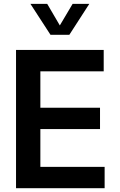

<svg xmlns="http://www.w3.org/2000/svg" viewBox="-20 -997 634 1017"><path d="M64.9 0V-732.4H529.3V-619.1H193.8V-426.3H509.8V-313.5H193.8V-113.3H534.2V0ZM347.2 -812.5H247.6L141.1 -976.6H230L296.9 -862.3L364.7 -976.6H453.1Z"/></svg>

Font: Kumbh Sans SemiBold
Style: Regular
Weight: 600
Version: Version 1.005